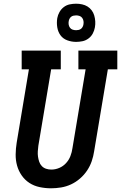

<svg xmlns="http://www.w3.org/2000/svg" viewBox="-20 -1008 653 1036"><path d="M255 8Q224 8 193.5 1.5Q163 -5 138.5 -21Q114 -37 97 -61.5Q80 -86 72 -115Q64 -144 64.5 -175.5Q65 -207 70 -238L136 -634H97V-735H308V-634H256L187 -222Q185 -207 184 -192Q183 -177 185 -163Q187 -149 191.5 -135.5Q196 -122 205.5 -112Q215 -102 228.5 -97.5Q242 -93 257 -93Q279 -93 300 -102Q321 -111 336.5 -128Q352 -145 360 -166Q368 -187 371 -209L442 -634H403V-735H613V-634H562L488 -192Q484 -165 475 -138.5Q466 -112 450 -88Q434 -64 411.5 -44.5Q389 -25 363 -13Q337 -1 309.5 3.5Q282 8 255 8ZM391 -782Q366 -782 343 -790.5Q320 -799 306.5 -817.5Q293 -836 289 -860.5Q285 -885 289 -910Q292 -927 301 -943Q310 -959 324.5 -970Q339 -981 356.5 -984.5Q374 -988 391 -988Q407 -988 423 -984.5Q439 -981 452 -973Q465 -965 474.5 -952.5Q484 -940 488.5 -924.5Q493 -909 494 -893Q495 -877 492 -860Q489 -843 480.5 -827Q472 -811 457 -800Q442 -789 424.5 -785.5Q407 -782 391 -782ZM391 -845Q397 -845 404 -846.5Q411 -848 416.5 -852Q422 -856 425.5 -862.5Q429 -869 430 -875Q432 -885 430.5 -894.5Q429 -904 423.5 -911.5Q418 -919 409 -922Q400 -925 391 -925Q384 -925 377 -923.5Q370 -922 364.5 -918Q359 -914 355.5 -907.5Q352 -901 351 -895Q349 -885 350.5 -875.5Q352 -866 357.5 -858.5Q363 -851 372 -848Q381 -845 391 -845Z"/></svg>

Font: Iosevka Etoile Oblique
Style: Bold
Weight: 700
Italic angle: -9°
Designer: Belleve Invis
Foundry: Belleve Invis
Version: Version 15.5.2; ttfautohint (v1.8.4)